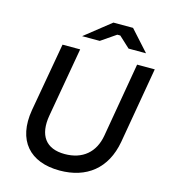

<svg xmlns="http://www.w3.org/2000/svg" viewBox="-130 -1002 979 1114"><g transform="rotate(15 359.5 -445.0)"><path d="M332 10C493 10 605 -76 635 -243L714 -700H608L531 -253C513 -149 443 -90 336 -90C223 -90 171 -159 193 -284L266 -700H160L87 -287C55 -98 153 10 332 10ZM257 -777H363L452 -838H470L536 -777H641L530 -900H412Z"/></g></svg>

Font: Fixel Display Medium
Style: Italic
Weight: 500
Italic angle: -10°
Designer: AlfaBravo + MacPaw
Foundry: Kyrylo Tkachov, Marchela Mozhyna, Serhii Makarenko, Maria Weinstein, Zakhar Kryvoshyya
Version: Version 1.210;Glyphs 3.2 (3217)